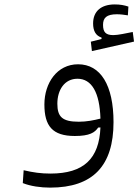

<svg xmlns="http://www.w3.org/2000/svg" viewBox="-20 -626 626 868"><path d="M206.5 222.2C401.4 222.2 493.2 122.1 493.2 -73.7C493.2 -241.2 434.6 -335.4 333 -335.4C237.8 -335.4 180.7 -250.5 180.7 -153.8C180.7 -57.1 216.3 -11.2 318.4 -11.2C385.3 -11.2 408.7 -26.9 423.8 -49.3L434.1 -49.8C428.2 90.8 359.4 158.7 208 158.7C165.5 158.7 130.4 153.8 86.9 143.6L83 201.7C118.2 215.8 164.1 222.2 206.5 222.2ZM434.1 -89.8C402.8 -82 371.6 -75.7 336.4 -75.7C261.7 -75.7 239.3 -97.7 239.3 -157.2C239.3 -219.7 272 -270 330.1 -270C394.5 -270 430.7 -208 434.1 -89.8ZM395.5 -395 585.9 -438 580.1 -481.4C549.8 -475.6 514.2 -467.3 492.7 -467.3C459.5 -467.3 445.8 -479 445.8 -513.7C445.8 -545.4 461.9 -561.5 508.3 -561.5C525.9 -561.5 541.5 -559.1 558.1 -556.6L560.5 -596.2C542 -602.5 522.9 -606 499 -606C438.5 -606 400.9 -576.2 400.9 -520C400.9 -485.8 413.1 -464.8 439 -456.1V-449.7L390.6 -437.5Z"/></svg>

Font: Cascadia Mono Light
Style: Regular
Weight: 300
Monospace: yes
Designer: Aaron Bell
Foundry: Saja Typeworks
Version: Version 2404.023